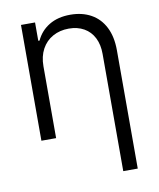

<svg xmlns="http://www.w3.org/2000/svg" viewBox="-83 -602 715 866"><g transform="rotate(-10 274.5 -169.0)"><path d="M138.7 0H71.3V-530.3H135.7V-446.3H141.6Q161.1 -488.8 200.9 -512.9Q240.7 -537.1 297.9 -537.1Q352.1 -537.1 392.6 -514.6Q433.1 -492.2 455.3 -448.5Q477.5 -404.8 477.5 -342.8V199.2H411.1V-337.9Q411.1 -380.4 395.3 -411.6Q379.4 -442.9 349.9 -459.7Q320.3 -476.6 280.3 -476.6Q239.3 -476.6 207 -458.7Q174.8 -440.9 156.7 -407.5Q138.7 -374 138.7 -329.1Z"/></g></svg>

Font: Pretendard Light
Style: Regular
Weight: 300
Designer: Base glyphs from Inter by Rasmus Andersson; Hangeul glyphs from Noto Sans CJK(Source Han Sans) by Jang Soo-young and Kan
Foundry: Kil Hyung-jin
Version: Version 1.309